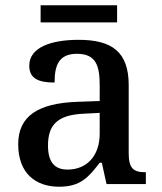

<svg xmlns="http://www.w3.org/2000/svg" viewBox="-20 -698 613 728"><path d="M134 -613H424V-678H134ZM204 10C285 10 316 -26 358 -81H366L384 0H533V-45H530C485 -45 468 -61 468 -117V-375C468 -501 405 -547 278 -547C175 -547 91 -519 91 -449C91 -402 123 -385 187 -385C187 -449 202 -494 272 -494C346 -494 358 -446 358 -373V-315L275 -312C123 -307 49 -257 49 -151C49 -41 115 10 204 10ZM236 -55C185 -55 162 -86 162 -146C162 -223 196 -263 300 -267L358 -270V-191C358 -108 310 -55 236 -55Z"/></svg>

Font: Noto Serif Gurmukhi Medium
Style: Regular
Weight: 500
Designer: Vaibhav Singh and the Monotype Design Team
Foundry: Monotype Imaging Inc.
Version: Version 2.004